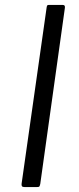

<svg xmlns="http://www.w3.org/2000/svg" viewBox="-20 -762 323 782"><path d="M235 -742Q247 -742 244 -728L144 -13Q142 -4 140 -2Q138 0 128 0H81Q72 0 69.5 -3.5Q67 -7 68 -14L170 -732Q171 -739 173 -740.5Q175 -742 180 -742Z"/></svg>

Font: Libre Franklin Thin Light
Style: Italic
Weight: 300
Italic angle: -8°
Version: Version 3.000